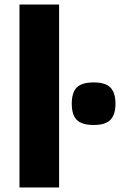

<svg xmlns="http://www.w3.org/2000/svg" viewBox="-20 -828 530 848"><path d="M66 -808H241V0H66ZM394 -276Q342 -276 319.5 -298Q297 -320 297 -370Q297 -420 319.5 -442Q342 -464 394 -464Q446 -464 468 -441Q490 -418 490 -370Q490 -322 468 -299Q446 -276 394 -276Z"/></svg>

Font: Encode Sans Wide
Style: Bold
Weight: 700
Designer: Pablo Impallari, Andres Torresi
Foundry: Pablo Impallari, Andres Torresi
Version: Version 1.000; ttfautohint (v1.00) -l 8 -r 50 -G 200 -x 14 -